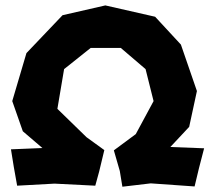

<svg xmlns="http://www.w3.org/2000/svg" viewBox="-20 -706 793 727"><path d="M21.5 -140.6 32.2 -74.2 44.9 -2.9 186.5 -10.7 340.8 -2.9 355.5 -56.6 375 -137.7 307.6 -186.5 197.3 -293.9 222.7 -444.3 323.2 -524.4H437.5L531.2 -444.3L561.5 -323.2L494.1 -198.2L411.1 -136.7L433.6 -58.6L443.4 1L550.8 -11.7L716.8 0L733.4 -69.3L752.9 -144.5L625 -149.4L696.3 -225.6L725.6 -361.3L665 -537.1L567.4 -642.6L378.9 -685.5L216.8 -648.4L80.1 -504.9L26.4 -323.2L66.4 -209L140.6 -145.5Z"/></svg>

Font: MaokenAssortedSans-TC
Style: Regular
Weight: 500
Version: Version 0.83